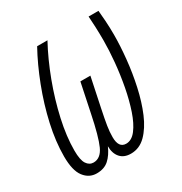

<svg xmlns="http://www.w3.org/2000/svg" viewBox="-133 -630 701 740"><g transform="rotate(-30 217.5 -260.0)"><path d="M88.4 9.8Q54.7 9.8 33 -18.6Q11.2 -46.9 11.2 -109.9Q11.2 -175.8 27.8 -249.8Q44.4 -323.7 72.3 -396.2Q100.1 -468.8 133.8 -529.8H179.7Q145 -465.8 117.4 -392.1Q89.8 -318.4 73.5 -245.1Q57.1 -171.9 57.1 -109.4Q57.1 -67.4 68.6 -50Q80.1 -32.7 98.6 -32.7Q130.4 -32.7 147.7 -71Q165 -109.4 183.6 -200.7L210.4 -329.1H254.9L228 -200.7Q218.3 -154.3 214.4 -129.2Q210.4 -104 210.4 -81.1Q210.4 -32.7 243.7 -32.7Q268.6 -32.7 288.3 -58.6Q308.1 -84.5 322.8 -127.7Q337.4 -170.9 347.2 -222.4Q356.9 -273.9 361.8 -325.9Q366.7 -377.9 366.7 -421.4Q366.7 -452.1 365.5 -481.4Q364.3 -510.7 362.8 -529.8H406.7Q408.7 -512.2 410.6 -482.2Q412.6 -452.1 412.6 -420.4Q412.6 -371.6 406.7 -313.7Q400.9 -255.9 388.4 -199Q376 -142.1 356 -94.7Q335.9 -47.4 307.4 -18.8Q278.8 9.8 240.7 9.8Q210 9.8 193.6 -9Q177.2 -27.8 177.2 -59.6Q163.1 -27.3 142.6 -8.8Q122.1 9.8 88.4 9.8Z"/></g></svg>

Font: Open Sans Condensed Light
Style: Italic
Weight: 300
Width: 3
Italic angle: -12°
Designer: Monotype Design Team
Foundry: Monotype Imaging Inc.
Version: Version 3.000; ttfautohint (v1.8.4)